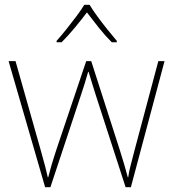

<svg xmlns="http://www.w3.org/2000/svg" viewBox="-20 -783 725 804"><path d="M380 -388Q372 -414 365.5 -434.5Q359 -455 351 -482H349Q335 -432 320 -388L191 1H169L16 -527H45L150 -156Q163 -110 169 -87Q175 -64 180 -41H182Q188 -64 194.5 -87Q201 -110 216 -156L341 -527H362L481 -157Q504 -84 515 -41H517Q520 -64 526.5 -88.5Q533 -113 544 -156L643 -527H669L528 1H506ZM355 -763Q367 -743 387 -715.5Q407 -688 429 -660.5Q451 -633 469 -612V-606H448Q420 -634 392.5 -668.5Q365 -703 344 -731Q323 -703 294.5 -668.5Q266 -634 238 -606H217V-612Q236 -633 258 -660.5Q280 -688 300.5 -715.5Q321 -743 333 -763Z"/></svg>

Font: Noto Sans Sinhala UI Thin
Style: Regular
Weight: 100
Designer: Jelle Bosma - Monotype Design Team
Foundry: Monotype Imaging Inc.
Version: Version 2.006; ttfautohint (v1.8.4.7-5d5b)